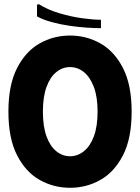

<svg xmlns="http://www.w3.org/2000/svg" viewBox="-20 -881 666 913"><path d="M20 -350Q20 -477 61 -557Q102 -637 168.5 -674.5Q235 -712 313 -712Q391 -712 457.5 -674.5Q524 -637 565 -557Q606 -477 606 -350Q606 -223 565 -143Q524 -63 457.5 -25.5Q391 12 313 12Q235 12 168.5 -25.5Q102 -63 61 -143Q20 -223 20 -350ZM184 -350Q184 -280 201 -233Q218 -186 247.5 -162Q277 -138 313 -138Q349 -138 379 -162Q409 -186 426.5 -233Q444 -280 444 -350Q444 -421 426 -468Q408 -515 378.5 -538.5Q349 -562 313 -562Q277 -562 247.5 -538Q218 -514 201 -467Q184 -420 184 -350ZM165 -861Q206 -835 261 -818.5Q316 -802 369.5 -794.5Q423 -787 460 -787V-747Q433 -747 393.5 -749.5Q354 -752 310 -758.5Q266 -765 225.5 -776Q185 -787 156 -803V-859Z"/></svg>

Font: Phudu
Style: Bold
Weight: 700
Version: Version 1.005;gftools[0.9.23]